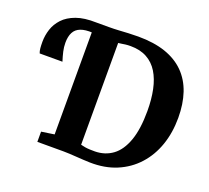

<svg xmlns="http://www.w3.org/2000/svg" viewBox="-128 -910 1173 1078"><g transform="rotate(20 459.0 -371.0)"><path d="M508.5 8Q489.5 7.5 468 6.2Q446.5 5 425.2 3.5Q404 2 384.5 1Q365 0 349.5 0H192.5V-61L269.5 -72.5V-743H348Q380.5 -743 408.5 -744.8Q436.5 -746.5 464.5 -748Q492.5 -749.5 523.5 -749.5Q617.5 -749.5 686.5 -725.8Q755.5 -702 800.8 -656.2Q846 -610.5 868 -545.2Q890 -480 890 -397Q890 -308 864 -233.2Q838 -158.5 788.2 -103.8Q738.5 -49 668 -19.5Q597.5 10 508.5 8ZM515 -60Q575 -61 619.8 -94Q664.5 -127 689.2 -196.2Q714 -265.5 714 -373.5Q714 -444 702 -501Q690 -558 664.8 -599Q639.5 -640 599 -662.2Q558.5 -684.5 501.5 -684.5Q484 -684.5 470.5 -682.8Q457 -681 446.5 -679.2Q436 -677.5 429 -677V-69Q442 -65.5 456 -63.2Q470 -61 484.5 -60.5Q499 -60 515 -60ZM35 -471Q30 -483 28.5 -499.2Q27 -515.5 27 -538Q27 -576 39 -613Q51 -650 79 -680Q107 -710 154.8 -727.5Q202.5 -745 274.5 -743L280 -713L274.5 -682Q231 -684.5 203.2 -674Q175.5 -663.5 162.8 -639.2Q150 -615 150 -577Q150 -551 155.8 -526Q161.5 -501 171 -471Z"/></g></svg>

Font: Merriweather 24pt ExtraBold
Style: Regular
Weight: 800
Version: Version 2.100